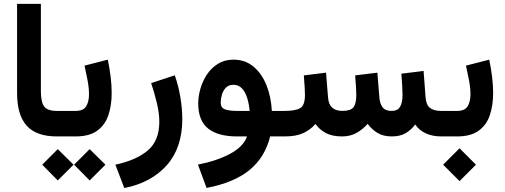

<svg xmlns="http://www.w3.org/2000/svg" viewBox="-20 -702 2599 988"><path d="M67.9 -682.1H190.4V-231.9Q190.4 -176.8 207.3 -154.1Q224.1 -131.3 272.5 -131.3H284.7V0H272.5Q166.5 0 117.2 -55.4Q67.9 -110.8 67.9 -222.7Z M369.6 0H264.2V-131.3H369.6Q409.2 -131.3 423.6 -155.3Q438 -179.2 438 -216.3Q438 -249.5 430.7 -288.3Q423.3 -327.1 415 -364.3L534.7 -395Q543.9 -350.6 549.3 -306.9Q554.7 -263.2 554.7 -223.6Q554.7 -159.7 537.6 -109.1Q520.5 -58.6 480 -29.3Q439.5 0 369.6 0ZM441.4 65.4 522.5 145.5 441.4 226.6 361.3 145.5ZM277.3 65.4 358.4 145.5 277.3 226.6 197.3 145.5Z M619.6 265.6 573.7 145.5Q682.1 122.1 741 71.8Q799.8 21.5 799.8 -75.7Q799.8 -119.6 786.9 -173.1Q773.9 -226.6 757.8 -274.4L879.4 -314.5Q897.9 -261.7 908 -202.9Q918 -144 918 -88.9Q918 58.6 838.1 148.4Q758.3 238.3 619.6 265.6Z M1181.6 -395Q1241.2 -395 1283.9 -359.6Q1326.7 -324.2 1350.8 -264.4Q1375 -204.6 1378.9 -131.3H1419.9V0H1370.1Q1344.2 106 1265.6 171.6Q1187 237.3 1043 265.1L998.5 145Q1094.2 126.5 1163.3 89.8Q1232.4 53.2 1251 0H1199.2Q1102.1 0 1051 -40.5Q1000 -81.1 1000 -169.9Q1000 -206.1 1011.2 -245.4Q1022.5 -284.7 1044.9 -318.6Q1067.4 -352.5 1101.6 -373.8Q1135.7 -395 1181.6 -395ZM1197.8 -131.3H1264.6Q1261.7 -165.5 1252.4 -196.3Q1243.2 -227.1 1225.8 -246.3Q1208.5 -265.6 1180.7 -265.6Q1156.2 -265.6 1141.8 -250.2Q1127.4 -234.9 1121.6 -213.6Q1115.7 -192.4 1115.7 -174.8Q1115.7 -147.5 1137.7 -139.4Q1159.7 -131.3 1197.8 -131.3Z M1996.1 0Q1951.7 0 1921.9 -18.3Q1892.1 -36.6 1872.1 -64.9Q1846.7 -36.1 1814.7 -18.1Q1782.7 0 1740.7 0Q1689.9 0 1657 -17.3Q1624 -34.7 1603.5 -64Q1577.1 -34.2 1540.5 -17.1Q1503.9 0 1445.3 0H1400.4V-131.3H1446.3Q1501.5 -131.3 1525.4 -146.2Q1549.3 -161.1 1549.3 -213.9Q1549.3 -225.1 1547.6 -255.6Q1545.9 -286.1 1543.5 -314L1657.7 -328.1L1668 -201.7Q1672.4 -131.3 1741.7 -131.3Q1784.7 -131.3 1799.1 -150.4Q1813.5 -169.4 1813.5 -213.9Q1813.5 -224.6 1811.8 -255.4Q1810.1 -286.1 1807.6 -314L1921.9 -328.1L1932.1 -201.7Q1934.1 -169.9 1948.2 -150.6Q1962.4 -131.3 1995.6 -131.3Q2026.4 -131.3 2038.8 -152.6Q2051.3 -173.8 2051.3 -213.9Q2051.3 -231.4 2049.6 -262Q2047.9 -292.5 2045.4 -322.8L2159.7 -336.9L2169.9 -201.7Q2172.4 -163.6 2191.7 -147.5Q2210.9 -131.3 2249.5 -131.3H2264.2V0H2250.5Q2204.6 0 2169.9 -16.4Q2135.3 -32.7 2116.7 -61.5Q2097.2 -34.7 2068.4 -17.3Q2039.6 0 1996.1 0Z M2332.5 0H2244.1V-131.3H2332.5Q2372.1 -131.3 2386.5 -155.3Q2400.9 -179.2 2400.9 -216.3Q2400.9 -249.5 2393.6 -288.3Q2386.2 -327.1 2377.9 -364.3L2497.6 -395Q2506.8 -350.6 2512.2 -306.9Q2517.6 -263.2 2517.6 -223.6Q2517.6 -159.7 2500.5 -109.1Q2483.4 -58.6 2442.9 -29.3Q2402.3 0 2332.5 0ZM2344.7 61 2429.2 145.5 2344.7 230 2260.3 145.5Z"/></svg>

Font: Vazirmatn UI NL
Style: Bold
Weight: 700
Designer: Saber Rastikerdar
Foundry: Saber Rastikerdar
Version: Version 33.003